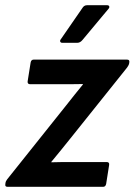

<svg xmlns="http://www.w3.org/2000/svg" viewBox="-30 -722 520 742"><path d="M-0.6 0Q-11.4 0 -9.4 -10.1L-9 -13.9Q-8 -21.9 -2.3 -29L225.4 -314.3Q241.5 -335.1 258.1 -355.6Q274.7 -376.1 290.4 -395.5V-397.2Q267.8 -396.8 245.5 -396.6Q223.3 -396.5 200.7 -396.5H87Q75.5 -396.5 76.8 -407.6L88.4 -480.5Q90.4 -491.7 100.6 -491.7H460.3Q471.7 -491.7 469.7 -481.5L469.4 -478.4Q468.4 -470 458.5 -457.6L243.5 -188.8Q225.1 -165.7 206.6 -143Q188 -120.3 168.2 -96.2V-94.8Q194 -95.8 215.4 -95.8Q236.8 -95.8 261.2 -95.8H382Q393.7 -95.8 391.7 -84.1L380.2 -11.1Q377.8 0 368.4 0ZM210.4 -556.6Q204.9 -556.6 202.9 -560.9Q200.9 -565.1 204.9 -570.1L287.7 -690Q294.5 -701.8 305.9 -701.8H384.3Q390.4 -701.8 392.1 -697.4Q393.8 -693 389.1 -687.7L289 -567.8Q279.8 -556.6 269 -556.6Z"/></svg>

Font: Sofia Sans Semi Condensed
Style: Italic
Weight: 400
Italic angle: -9°
Designer: Botio Nikoltchev, Ani Petrova
Foundry: lettersoup
Version: Version 4.101